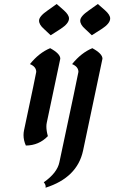

<svg xmlns="http://www.w3.org/2000/svg" viewBox="-20 -688 569 936"><path d="M227.1 -516.1 194.8 -546.4Q170.4 -567.4 170.4 -587.4Q170.4 -608.4 212.4 -637.2L256.3 -668.5L292 -637.2Q316.4 -615.2 316.4 -598.1Q316.4 -573.2 274.4 -546.4ZM106 21.5Q94.7 -3.9 94.7 -29.3Q94.7 -41.5 97.2 -53.2Q156.7 -332.5 156.7 -337.4Q156.7 -362.8 126 -375.5Q170.4 -430.7 224.6 -453.1Q273.9 -426.3 273.9 -401.9Q273.9 -399.4 208 -89.8Q206.1 -81.1 206.1 -70.8Q206.1 -50.3 213.4 -24.4Q169.9 21 106 21.5ZM427.7 -516.1 395.5 -546.4Q371.1 -567.4 371.1 -587.4Q371.1 -608.4 413.1 -637.2L457 -668.5L492.7 -637.2Q517.1 -615.2 517.1 -598.1Q517.1 -573.2 475.1 -546.4ZM202.1 227.1Q202.6 224.6 202.6 221.7Q202.6 211.4 193.4 200.7Q258.8 154.8 269.5 103Q362.3 -332.5 362.3 -337.4Q362.3 -362.8 331.5 -375.5Q376 -430.7 430.2 -453.1Q479.5 -426.3 479.5 -401.9Q479.5 -399.4 384.8 46.9Q356.4 178.2 202.1 227.1Z"/></svg>

Font: Balgruf
Style: Italic
Weight: 500
Italic angle: -12°
Designer: Paul James Miller
Foundry: High-Logic / Made with FontCreator
Version: Version 1.201;March 28, 2021;FontCreator 13.0.0.2683 64-bit